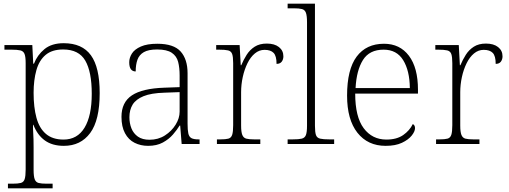

<svg xmlns="http://www.w3.org/2000/svg" viewBox="-20 -780 2757 1040"><path d="M23 240V215H48Q77 215 92.5 211Q108 207 113.5 190.5Q119 174 119 138V-438Q119 -472 113 -487.5Q107 -503 90.5 -507Q74 -511 41 -511H4V-536H155L160 -435H164Q182 -482 221 -514Q260 -546 325 -546Q425 -546 472.5 -480.5Q520 -415 520 -276Q520 -129 468.5 -59.5Q417 10 326 10Q263 10 222.5 -19.5Q182 -49 161 -104H159Q158 -88 160 -58.5Q162 -29 162 18V140Q162 175 168 191Q174 207 189 211Q204 215 232 215H265V240ZM324 -24Q399 -24 438 -88.5Q477 -153 477 -272Q477 -391 442 -451.5Q407 -512 322 -512Q262 -512 227 -482.5Q192 -453 177 -399.5Q162 -346 162 -277Q162 -199 177.5 -142Q193 -85 229 -54.5Q265 -24 324 -24Z M782 10Q742 10 709 -6.5Q676 -23 657 -58.5Q638 -94 638 -147Q638 -226 694.5 -263.5Q751 -301 870 -305L953 -308V-371Q953 -413 945 -444.5Q937 -476 910.5 -494Q884 -512 831 -512Q784 -512 759 -497.5Q734 -483 724.5 -456.5Q715 -430 715 -393Q698 -393 689 -405Q680 -417 680 -443Q680 -467 694.5 -490Q709 -513 743 -528Q777 -543 832 -543Q921 -543 958.5 -501Q996 -459 996 -383V-111Q996 -76 1000 -57.5Q1004 -39 1016.5 -32Q1029 -25 1055 -25H1061V0H964L956 -100H953Q939 -77 917 -51.5Q895 -26 862 -8Q829 10 782 10ZM790 -23Q837 -23 873.5 -46.5Q910 -70 931.5 -105Q953 -140 953 -175V-281L872 -278Q799 -276 757.5 -259Q716 -242 698.5 -213.5Q681 -185 681 -145Q681 -112 692 -84.5Q703 -57 727 -40Q751 -23 790 -23Z M1155 0V-25H1173Q1202 -25 1217 -29Q1232 -33 1237.5 -49.5Q1243 -66 1243 -102V-438Q1243 -472 1237.5 -487.5Q1232 -503 1215.5 -507Q1199 -511 1165 -511H1151V-536H1278L1284 -427H1287Q1299 -456 1316 -483Q1333 -510 1359.5 -527Q1386 -544 1425 -544Q1467 -544 1491 -525Q1515 -506 1515 -475Q1515 -458 1506 -446Q1497 -434 1478 -434Q1478 -477 1462 -493.5Q1446 -510 1413 -510Q1384 -510 1360.5 -490.5Q1337 -471 1320.5 -437.5Q1304 -404 1295 -363Q1286 -322 1286 -280V-100Q1286 -65 1292.5 -49Q1299 -33 1314 -29Q1329 -25 1357 -25H1390V0Z M1538 0V-25H1565Q1598 -25 1614.5 -29Q1631 -33 1637 -48.5Q1643 -64 1643 -99V-659Q1643 -695 1637 -711Q1631 -727 1615.5 -731Q1600 -735 1572 -735H1538V-760H1686V-99Q1686 -64 1691.5 -48.5Q1697 -33 1714 -29Q1731 -25 1764 -25H1790V0Z M2069 10Q1972 10 1916 -61Q1860 -132 1860 -262Q1860 -404 1912 -473.5Q1964 -543 2060 -543Q2146 -543 2195 -478Q2244 -413 2244 -294V-273H1904Q1904 -147 1950 -85.5Q1996 -24 2073 -24Q2129 -24 2164 -48.5Q2199 -73 2216 -108Q2222 -105 2225 -99.5Q2228 -94 2228 -86Q2228 -68 2210 -45.5Q2192 -23 2157 -6.5Q2122 10 2069 10ZM2200 -303Q2199 -397 2164 -454Q2129 -511 2058 -511Q1981 -511 1946 -455Q1911 -399 1906 -303Z M2342 0V-25H2360Q2389 -25 2404 -29Q2419 -33 2424.5 -49.5Q2430 -66 2430 -102V-438Q2430 -472 2424.5 -487.5Q2419 -503 2402.5 -507Q2386 -511 2352 -511H2338V-536H2465L2471 -427H2474Q2486 -456 2503 -483Q2520 -510 2546.5 -527Q2573 -544 2612 -544Q2654 -544 2678 -525Q2702 -506 2702 -475Q2702 -458 2693 -446Q2684 -434 2665 -434Q2665 -477 2649 -493.5Q2633 -510 2600 -510Q2571 -510 2547.5 -490.5Q2524 -471 2507.5 -437.5Q2491 -404 2482 -363Q2473 -322 2473 -280V-100Q2473 -65 2479.5 -49Q2486 -33 2501 -29Q2516 -25 2544 -25H2577V0Z"/></svg>

Font: Noto Rashi Hebrew ExtraLight
Style: Regular
Weight: 250
Version: Version 1.006